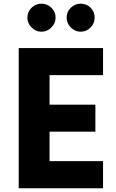

<svg xmlns="http://www.w3.org/2000/svg" viewBox="-20 -1007 622 1027"><path d="M201.2 -837.4Q171.4 -837.4 148.9 -859.9Q126.5 -882.3 126.5 -912.6Q126.5 -943.8 148.7 -965.6Q170.9 -987.3 201.2 -987.3Q232.4 -987.3 254.9 -965.6Q277.3 -943.8 277.3 -912.6Q277.3 -882.3 254.6 -859.9Q231.9 -837.4 201.2 -837.4ZM411.1 -837.4Q381.3 -837.4 358.9 -859.9Q336.4 -882.3 336.4 -912.6Q336.4 -943.8 358.6 -965.6Q380.9 -987.3 411.1 -987.3Q442.9 -987.3 464.6 -965.8Q486.3 -944.3 486.3 -912.6Q486.3 -882.3 464.4 -859.9Q442.4 -837.4 411.1 -837.4ZM531.2 -605H245.1V-447.3H490.2V-302.7H245.1V-145H531.2V0H80.1V-750H531.2Z"/></svg>

Font: Now
Style: Bold
Weight: 700
Designer: Alfredo Marco Pradil
Foundry: Alfredo Marco Pradil
Version: Version 1.002;PS 001.002;hotconv 1.0.88;makeotf.lib2.5.64775